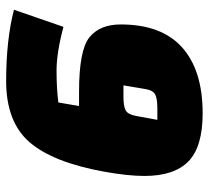

<svg xmlns="http://www.w3.org/2000/svg" viewBox="-48 -632 695 640"><g transform="rotate(90 300.0 -312.5)"><path d="M277 -447 265 -376H303Q335 -376 348.5 -383.5Q362 -391 367 -418L380 -489H341Q309 -489 295 -481.5Q281 -474 277 -447ZM334 -228H286Q148 -228 105 -262.5Q62 -297 62 -367Q62 -503 138.5 -571.5Q215 -640 358 -640Q470 -640 518.5 -592.5Q567 -545 567 -446Q567 -391 553 -313Q522 -141 454.5 -63Q387 15 250.5 15Q114 15 13 -11L70 -176Q156 -153 216 -153Q276 -153 322 -159Z"/></g></svg>

Font: Changa One
Style: Italic
Weight: 400
Italic angle: -12°
Designer: Eduardo Rodriguez Tunni
Foundry: Eduardo Rodriguez Tunni
Version: Version 1.003